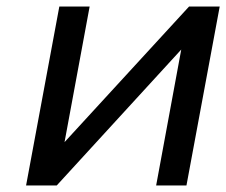

<svg xmlns="http://www.w3.org/2000/svg" viewBox="-20 -569 694 589"><path d="M162 -549H255L178 -133L560 -549H654L552 0H459L536 -417L154 0H60Z"/></svg>

Font: Involve Medium Oblique
Style: Italic
Weight: 500
Italic angle: -10.5°
Designer: Stefan Peev
Foundry: Context Ltd.
Version: Version 1.001